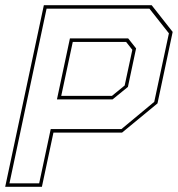

<svg xmlns="http://www.w3.org/2000/svg" viewBox="-32 -720 686 740"><path d="M-12 0 137 -700H552.5L633.5 -597L575 -321.5L438.5 -209H174L129.5 0ZM4.5 -13.5H119L163.5 -222.5H436L562.5 -327.5L619 -591.5L544 -686.5H147.5ZM204 -350.5H399.5L448.5 -390.5L478 -528L454 -558.5H248.5ZM187.5 -337 237.5 -572H462L492.5 -533.5L461 -385L402 -337Z"/></svg>

Font: Tourney Thin Thin
Style: Italic
Weight: 250
Italic angle: -12°
Version: Version 1.015